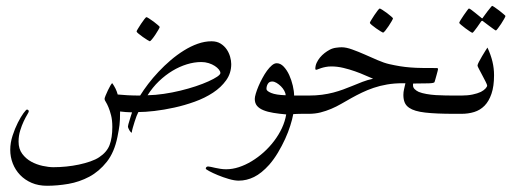

<svg xmlns="http://www.w3.org/2000/svg" viewBox="-20 -380 1724 641"><path d="M752 -166Q752 -135.7 735.1 -112.1Q718.3 -88.4 691.2 -70.6Q664.1 -52.7 630.1 -40.5Q596.2 -28.3 561.8 -20.8Q527.3 -13.2 495.6 -9.5Q463.9 -5.9 441.9 -5.9Q439.5 -1.5 436 7.3Q432.6 16.1 429.4 26.4Q426.3 36.6 423.3 46.6Q420.4 56.6 419.9 63Q418.5 63 416.3 60.8Q414.1 58.6 412.1 55.2Q410.2 51.8 408.7 48.3Q407.2 44.9 407.2 42Q407.2 40 408.7 34.4Q410.2 28.8 412.4 22Q414.6 15.1 416.7 7.8Q418.9 0.5 420.9 -4.9Q411.1 -4.9 399.9 -5.9Q388.7 -6.8 380.9 -7.8Q380.9 7.8 380.4 18.3Q379.9 28.8 378.9 37.6Q377.9 46.4 376.2 55.4Q374.5 64.5 372.1 77.1Q361.8 128.4 336.4 160.4Q311 192.4 278.1 210Q245.1 227.5 208.3 233.9Q171.4 240.2 137.2 240.2Q108.4 240.2 85.7 230.5Q63 220.7 47.1 204.1Q31.2 187.5 22.7 165.8Q14.2 144 14.2 120.1Q14.2 96.7 22 72.8Q29.8 48.8 39.6 29.5Q49.3 10.3 58.3 -2Q67.4 -14.2 69.8 -14.2Q72.3 -14.2 74.2 -12.5Q76.2 -10.7 76.2 -8.8Q76.2 -5.9 70.8 2.9Q65.4 11.7 59.1 25.1Q52.7 38.6 47.4 55.9Q42 73.2 42 92.8Q42 117.2 54.2 133.5Q66.4 149.9 84.2 159.7Q102.1 169.4 122.3 173.8Q142.6 178.2 158.2 178.2Q179.2 178.2 201.2 176Q223.1 173.8 243.7 169.4Q264.2 165 281.7 158.9Q299.3 152.8 311 145Q336.9 127.9 345.9 104Q355 80.1 355 43.9Q355 21 350.8 4.9Q346.7 -11.2 342 -22.2Q337.4 -33.2 333.3 -39.6Q329.1 -45.9 329.1 -49.8Q329.1 -52.7 332.5 -61Q335.9 -69.3 340.3 -78.6Q344.7 -87.9 348.9 -95Q353 -102.1 355 -102.1Q360.8 -93.8 365.5 -84.5Q370.1 -75.2 373 -64.5Q387.7 -63 406.5 -62Q425.3 -61 447.8 -61Q459 -79.1 474.6 -99.6Q490.2 -120.1 509.3 -140.4Q528.3 -160.6 549.8 -179Q571.3 -197.3 594 -211.4Q616.7 -225.6 640.1 -233.9Q663.6 -242.2 686 -242.2Q704.1 -242.2 716.6 -234.4Q729 -226.6 736.8 -215.1Q744.6 -203.6 748.3 -190.4Q752 -177.2 752 -166ZM715.8 -136.2Q715.8 -141.6 710.7 -147.9Q705.6 -154.3 697 -159.9Q688.5 -165.5 676.8 -169.2Q665 -172.9 651.9 -172.9Q628.4 -172.9 603.8 -165.3Q579.1 -157.7 555.7 -143.6Q532.2 -129.4 510.7 -108.9Q489.3 -88.4 472.7 -62Q499 -62.5 527.1 -66.7Q555.2 -70.8 582.3 -77.4Q609.4 -84 633.5 -92Q657.7 -100.1 676 -108.4Q694.3 -116.7 705.1 -124Q715.8 -131.3 715.8 -136.2ZM513.2 -290Q513.2 -288.1 508.8 -280.5Q504.4 -272.9 498.8 -264.4Q493.2 -255.9 487.5 -249Q481.9 -242.2 480 -242.2Q479 -242.2 471.9 -246.6Q464.8 -251 456.8 -256.6Q448.7 -262.2 442.4 -267.6Q436 -272.9 436 -274.9Q436 -276.9 440.7 -284.4Q445.3 -292 450.9 -300.5Q456.5 -309.1 461.9 -315.9Q467.3 -322.8 468.8 -322.8Q470.7 -322.8 478 -318.1Q485.4 -313.5 493.2 -307.6Q501 -301.8 507.1 -296.4Q513.2 -291 513.2 -290Z M1031.7 -30.8Q1031.7 -24.9 1031 -19.5Q1030.3 -14.2 1027.6 -9.8Q1024.9 -5.4 1019.5 -2.7Q1014.2 0 1004.9 0H985.8Q980.5 0 975.8 0.2Q971.2 0.5 967.3 0.5Q962.9 1 959 1Q956.1 17.6 949.2 39.3Q942.4 61 931.9 84Q921.4 106.9 908 129.4Q894.5 151.9 878.9 169.9Q853 198.7 828.1 210.9Q803.2 223.1 776.9 223.1Q762.7 223.1 743.7 217.5Q724.6 211.9 707.5 204.8Q690.4 197.8 678.7 191.4Q667 185.1 667 183.1Q667 180.2 668.9 178Q670.9 175.8 674.8 175.8Q678.2 175.8 684.3 177.2Q690.4 178.7 698.5 180.4Q706.5 182.1 715.8 183.6Q725.1 185.1 734.9 185.1Q755.9 185.1 777.6 178Q799.3 170.9 820.3 158.2Q841.3 145.5 860.4 128.4Q879.4 111.3 895 90.8Q910.6 70.3 921.1 47.9Q931.6 25.4 935.5 2Q912.1 0 892.8 -3.2Q873.5 -6.3 859.6 -12Q845.7 -17.6 838.1 -26.6Q830.6 -35.6 830.6 -49.8Q830.6 -56.2 834 -67.6Q837.4 -79.1 843 -92.3Q848.6 -105.5 856 -119.1Q863.3 -132.8 871.3 -143.8Q879.4 -154.8 887.7 -161.9Q896 -168.9 903.8 -168.9Q916.5 -168.9 927.2 -157.5Q938 -146 945.6 -129.4Q953.1 -112.8 957.5 -94Q961.9 -75.2 961.9 -61H1004.9Q1014.2 -61 1019.5 -58.3Q1024.9 -55.7 1027.6 -51.5Q1030.3 -47.4 1031 -42Q1031.7 -36.6 1031.7 -30.8ZM933.6 -62Q933.6 -68.8 929.2 -76.9Q924.8 -85 918 -91.8Q911.1 -98.6 903.3 -103.3Q895.5 -107.9 888.7 -107.9Q878.9 -107.9 874.3 -100.3Q869.6 -92.8 869.6 -83Q869.6 -76.2 885.5 -69.6Q901.4 -63 933.6 -62Z M1541.5 -30.8Q1541.5 -24.9 1540.8 -19.5Q1540 -14.2 1537.4 -9.8Q1534.7 -5.4 1529.3 -2.7Q1523.9 0 1514.6 0H1496.6Q1435.5 0 1399.4 -4.2Q1363.3 -8.3 1346.2 -20Q1335.4 -27.3 1331.1 -37.8Q1326.7 -48.3 1326.7 -63Q1326.7 -72.8 1328.9 -82Q1331.1 -91.3 1333.5 -102.1H1324.7Q1295.9 -102.1 1272 -97.9Q1248 -93.8 1227.3 -86.7Q1206.5 -79.6 1188.2 -70.8Q1169.9 -62 1153.3 -52.7Q1135.7 -43 1119.4 -33.4Q1103 -23.9 1085.7 -16.6Q1068.4 -9.3 1050 -4.6Q1031.7 0 1010.7 0H992.7Q983.4 0 978 -2.7Q972.7 -5.4 970 -9.8Q967.3 -14.2 966.6 -19.5Q965.8 -24.9 965.8 -30.8Q965.8 -36.6 966.6 -42Q967.3 -47.4 970 -51.5Q972.7 -55.7 978 -58.3Q983.4 -61 992.7 -61H1010.7Q1034.7 -61 1054.9 -63.7Q1075.2 -66.4 1092.8 -71Q1110.4 -75.7 1125.7 -81.3Q1141.1 -86.9 1155.3 -92.8Q1172.9 -100.1 1189.9 -106.7Q1207 -113.3 1225.6 -117.2Q1215.3 -121.1 1199.7 -128.2Q1184.1 -135.3 1165.5 -141.8Q1147 -148.4 1126.5 -153.3Q1106 -158.2 1086.4 -158.2Q1076.2 -158.2 1067.4 -156.5Q1058.6 -154.8 1052 -152.6Q1045.4 -150.4 1041.3 -148.7Q1037.1 -147 1036.6 -147Q1032.7 -147 1032.7 -149.9Q1032.7 -160.6 1037.1 -170.2Q1041.5 -179.7 1048.3 -188Q1055.2 -196.3 1063.7 -202.9Q1072.3 -209.5 1080.6 -213.9Q1090.3 -219.2 1102.1 -220.7Q1113.8 -222.2 1120.6 -222.2Q1135.7 -222.2 1156 -214.8Q1176.3 -207.5 1197.8 -198Q1219.2 -188.5 1240.7 -179.2Q1262.2 -169.9 1279.3 -166Q1298.8 -161.6 1315.4 -158.9Q1332 -156.2 1350.1 -154.8Q1368.2 -153.3 1389.4 -153.1Q1410.6 -152.8 1439.5 -152.8Q1440.9 -152.8 1441.7 -151.4Q1442.4 -149.9 1442.4 -148.9Q1442.4 -147.9 1440.9 -142.3Q1439.5 -136.7 1437.5 -129.6Q1435.5 -122.6 1433.6 -115.7Q1431.6 -108.9 1430.7 -106Q1429.7 -102.5 1411.6 -101.8Q1393.6 -101.1 1359.4 -101.1Q1358.9 -100.1 1358.9 -98.1Q1358.9 -96.2 1358.9 -94.7Q1358.9 -87.9 1364.3 -82.5Q1369.6 -77.1 1377.9 -73.2Q1388.7 -68.8 1403.8 -66.2Q1418.9 -63.5 1435.1 -62.5Q1451.2 -61.5 1467.3 -61.3Q1483.4 -61 1496.6 -61H1514.6Q1523.9 -61 1529.3 -58.3Q1534.7 -55.7 1537.4 -51.5Q1540 -47.4 1540.8 -42Q1541.5 -36.6 1541.5 -30.8ZM1292 -318.8Q1292 -316.9 1287.6 -309.3Q1283.2 -301.8 1277.6 -293.2Q1272 -284.7 1266.4 -277.8Q1260.7 -271 1258.8 -271Q1257.8 -271 1250.7 -275.4Q1243.7 -279.8 1235.6 -285.4Q1227.5 -291 1221.2 -296.4Q1214.8 -301.8 1214.8 -303.7Q1214.8 -305.7 1219.5 -313.2Q1224.1 -320.8 1229.7 -329.3Q1235.4 -337.9 1240.7 -344.7Q1246.1 -351.6 1247.6 -351.6Q1249.5 -351.6 1256.8 -346.9Q1264.2 -342.3 1272 -336.4Q1279.8 -330.6 1285.9 -325.2Q1292 -319.8 1292 -318.8Z M1629.4 -128.9Q1629.4 -91.8 1620.8 -66.9Q1612.3 -42 1597.7 -27.1Q1583 -12.2 1563.2 -6.1Q1543.5 0 1520.5 0H1502.4Q1493.2 0 1487.8 -2.7Q1482.4 -5.4 1479.7 -9.8Q1477.1 -14.2 1476.3 -19.5Q1475.6 -24.9 1475.6 -30.8Q1475.6 -36.6 1476.3 -42Q1477.1 -47.4 1479.7 -51.5Q1482.4 -55.7 1487.8 -58.3Q1493.2 -61 1502.4 -61H1520.5Q1541.5 -61 1557.9 -64.5Q1574.2 -67.9 1585.4 -73.2Q1595.7 -78.6 1601.1 -84.7Q1606.4 -90.8 1606.4 -94.2Q1606.4 -97.2 1601.3 -107.2Q1596.2 -117.2 1590.3 -128.4Q1584.5 -139.6 1579.3 -149.2Q1574.2 -158.7 1574.2 -161.1Q1574.2 -164.6 1578.9 -173.6Q1583.5 -182.6 1589.4 -192.4Q1595.2 -202.1 1600.6 -210.7Q1606 -219.2 1607.4 -221.2Q1618.7 -196.8 1624 -174.6Q1629.4 -152.3 1629.4 -128.9ZM1667.5 -326.7Q1667.5 -324.7 1663.1 -316.9Q1658.7 -309.1 1653.1 -300.5Q1647.5 -292 1642.3 -285.2Q1637.2 -278.3 1635.3 -278.3Q1634.3 -278.3 1627.7 -283Q1621.1 -287.6 1613.3 -293.5Q1604.5 -299.8 1593.3 -308.6Q1591.3 -310.5 1589.8 -310.5Q1588.4 -310.5 1586.4 -308.6Q1579.1 -297.9 1573.2 -289.6Q1567.9 -282.2 1563.2 -276.4Q1558.6 -270.5 1557.1 -270.5Q1555.7 -270.5 1548.6 -275.1Q1541.5 -279.8 1533.7 -285.6Q1525.9 -291.5 1519.5 -296.9Q1513.2 -302.2 1513.2 -303.7Q1513.2 -305.7 1517.8 -313.2Q1522.5 -320.8 1528.3 -329.3Q1534.2 -337.9 1539.3 -344.7Q1544.4 -351.6 1545.4 -351.6Q1547.9 -351.6 1554.2 -346.7Q1560.5 -341.8 1567.4 -336.4Q1575.7 -330.1 1585.4 -321.8Q1588.4 -318.8 1589.8 -318.8Q1591.3 -318.8 1593.3 -322.8Q1600.6 -333 1606.9 -341.3Q1612.3 -348.1 1617.2 -354.2Q1622.1 -360.4 1623 -360.4Q1624.5 -360.4 1631.8 -355.5Q1639.2 -350.6 1647 -344.5Q1654.8 -338.4 1661.1 -333Q1667.5 -327.6 1667.5 -326.7Z"/></svg>

Font: Scheherazade Rohingya
Style: Regular
Weight: 400
Designer: SIL International
Foundry: SIL International
Version: Version 2.000 (build 440/429)